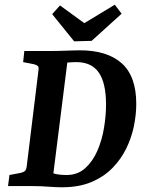

<svg xmlns="http://www.w3.org/2000/svg" viewBox="-20 -788 620 813"><path d="M243 5Q217 5 184.5 2.5Q152 0 123 0H14L20 -47L68 -56Q80 -59 85.5 -64Q91 -69 93 -83L143 -491Q145 -504 140 -508.5Q135 -513 124 -516L78 -525L83 -572H189Q206 -572 230 -572.5Q254 -573 277.5 -574Q301 -575 317 -575Q434 -575 495.5 -520Q557 -465 557 -348Q557 -303 547 -254Q537 -205 514.5 -159Q492 -113 455.5 -76Q419 -39 366.5 -17Q314 5 243 5ZM262 -47Q309 -47 341 -76Q373 -105 392.5 -150Q412 -195 420.5 -247Q429 -299 429 -345Q429 -436 398.5 -480.5Q368 -525 303 -525Q295 -525 284.5 -524.5Q274 -524 265 -523L206 -54Q218 -50 233 -48.5Q248 -47 262 -47ZM495 -730 368 -615 294 -613 201 -728 234 -765 337 -690 466 -768Z"/></svg>

Font: Yrsa SemiBold
Style: Italic
Weight: 600
Italic angle: -7.10001°
Version: Version 2.004